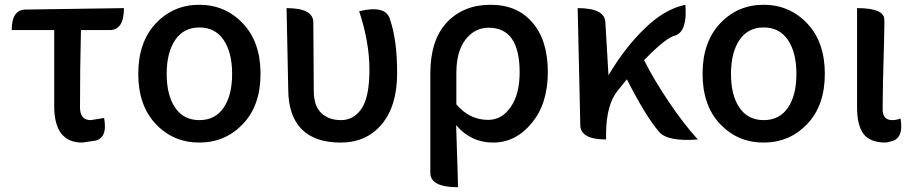

<svg xmlns="http://www.w3.org/2000/svg" viewBox="-20 -584 3830 804"><path d="M416 -90Q432 -2 373 6L324 13Q207 13 207 -140V-458H29Q29 -544 88 -544L499 -550Q499 -458 439 -458H319Q315 -306 315 -134Q315 -81 360 -81L416 -90Z M1071 -275Q1071 -142 997 -64.5Q923 13 814.5 13Q706 13 632.5 -64.5Q559 -142 559 -275Q559 -408 632.5 -486Q706 -564 814.5 -564Q923 -564 997 -486Q1071 -408 1071 -275ZM713.5 -133Q749 -81 815 -81Q881 -81 916.5 -133Q952 -185 952 -274.5Q952 -364 916.5 -416.5Q881 -469 815 -469Q749 -469 713.5 -416.5Q678 -364 678 -274.5Q678 -185 713.5 -133Z M1180 -550Q1292 -550 1292 -490L1294 -202Q1294 -141 1325 -111Q1356 -81 1408 -81Q1461 -81 1494 -129Q1527 -178 1527 -292Q1527 -407 1484 -537Q1596 -564 1613 -503Q1643 -417 1643 -278Q1643 -140 1578 -63Q1514 13 1406 13Q1298 13 1242 -44Q1187 -102 1187 -210L1180 -550Z M1898 200Q1782 200 1782 140V-276Q1782 -416 1851 -490Q1921 -564 2034 -564Q2147 -564 2210 -489Q2274 -415 2274 -282Q2274 -149 2206 -68Q2139 13 2045 13Q1952 13 1890 -60Q1898 179 1898 200ZM2024 -82Q2081 -82 2118 -135Q2156 -188 2156 -282Q2156 -468 2026 -468Q1968 -468 1929 -418Q1891 -368 1891 -279V-147Q1946 -82 2024 -82Z M2518 0Q2411 0 2410 -60L2399 -550Q2513 -550 2515 -490L2528 -269Q2597 -385 2680 -465Q2763 -546 2850 -564Q2859 -456 2810 -436Q2771 -429 2677 -332Q2719 -249 2781 -157Q2843 -65 2902 0Q2774 10 2739 -33Q2684 -97 2605 -252Q2602 -248 2588 -231Q2575 -215 2567 -205Q2520 -148 2518 -30V0Z M3434 -275Q3434 -142 3360 -64.5Q3286 13 3177.5 13Q3069 13 2995.5 -64.5Q2922 -142 2922 -275Q2922 -408 2995.5 -486Q3069 -564 3177.5 -564Q3286 -564 3360 -486Q3434 -408 3434 -275ZM3076.5 -133Q3112 -81 3178 -81Q3244 -81 3279.5 -133Q3315 -185 3315 -274.5Q3315 -364 3279.5 -416.5Q3244 -469 3178 -469Q3112 -469 3076.5 -416.5Q3041 -364 3041 -274.5Q3041 -185 3076.5 -133Z M3690 13Q3624 13 3596 -23Q3569 -60 3569 -133V-550Q3685 -550 3683 -500Q3684 -502 3682 -412Q3676 -212 3676 -126Q3676 -81 3717 -81Q3734 -81 3751 -88Q3766 -1 3707 9Z"/></svg>

Font: Swei Half Moon CJK TC
Style: Medium
Weight: 500
Version: Version 2.125